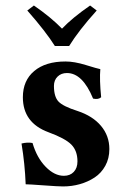

<svg xmlns="http://www.w3.org/2000/svg" viewBox="-20 -667 467 697"><path d="M58.1 -146Q80.1 -151.4 98.1 -147.9Q113.8 -94.2 145.8 -61.5Q177.7 -28.8 211.9 -28.8Q234.4 -28.8 247.8 -43Q261.2 -57.1 261.2 -81.1Q261.2 -119.6 239 -142.1Q216.8 -164.6 155.8 -187Q63 -221.2 63 -314Q63 -374.5 104.2 -409.2Q145.5 -443.8 217.8 -443.8Q250 -443.8 291.7 -430.9Q333.5 -418 344.2 -416Q340.8 -377.9 347.2 -314Q336.9 -304.7 317.9 -309.1Q279.8 -401.9 223.1 -401.9Q202.1 -401.9 189 -388.9Q175.8 -376 175.8 -355Q175.8 -315.9 192.4 -298.3Q209 -280.8 261.2 -264.2Q316.4 -246.1 346.7 -210Q377 -173.8 377 -126Q377 -91.8 362.3 -65.2Q347.7 -38.6 323.5 -22.7Q299.3 -6.8 270 1.5Q240.7 9.8 209 9.8Q191.4 9.8 138.4 5.9Q85.4 2 73.2 2Q70.3 -72.3 58.1 -146ZM179.2 -500Q146.5 -552.2 79.1 -628.9L103 -647Q164.1 -605 205.1 -563Q242.7 -602.5 307.1 -647L331.1 -628.9Q265.6 -556.2 231 -500Z"/></svg>

Font: Common Serif
Style: Bold
Weight: 700
Designer: Philipp H. Poll, Khaled Hosny
Foundry: Stefan Peev, Context Ltd.
Version: Version 1.026